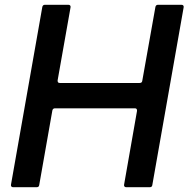

<svg xmlns="http://www.w3.org/2000/svg" viewBox="-20 -783 788 803"><path d="M144 -9Q143 0 133 0H35Q30 0 27.5 -3Q25 -6 26 -11L157 -754Q159 -763 168 -763H266Q271 -763 273.5 -760Q276 -757 275 -752L221 -447V-445Q221 -436 230 -436H564Q574 -436 575 -445L630 -754Q632 -763 641 -763H739Q744 -763 746.5 -760Q749 -757 748 -752L617 -9Q616 0 606 0H508Q503 0 500.5 -3Q498 -6 499 -11L553 -319V-321Q553 -330 544 -330H210Q201 -330 199 -321Z"/></svg>

Font: Open Sauce Two Medium Italic
Style: Regular
Weight: 500
Italic angle: -10°
Designer: Alfredo Marco Pradil
Foundry: Creative Sauce Fz LLC
Version: Version 1.477